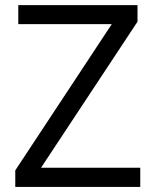

<svg xmlns="http://www.w3.org/2000/svg" viewBox="-20 -734 611 754"><path d="M530.8 0H40V-64.9L418.9 -639.2H51.8V-713.9H520V-648.9L141.1 -75.2H530.8Z"/></svg>

Font: f0_46825 
Style: Regular
Weight: 400
Foundry: Ascender Corporation
Version: Version 1.10